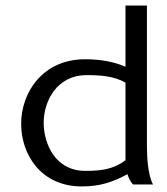

<svg xmlns="http://www.w3.org/2000/svg" viewBox="-20 -663 601 690"><path d="M56 -218C56 -108 127 7 274 7C339 7 384 -8 438 -37C442 -24 448 -11 458 0H530C511 -35 508 -101 508 -140V-643H431V-423C386 -443 336 -450 285 -450C135 -450 56 -332 56 -218ZM137 -222C137 -299 184 -393 291 -393C339 -393 390 -390 431 -366V-87C386 -54 344 -49 286 -49C179 -49 137 -146 137 -222Z"/></svg>

Font: KpMath
Style: Sans
Weight: 400
Version: Version 0.64